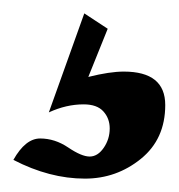

<svg xmlns="http://www.w3.org/2000/svg" viewBox="-20 -49 267 287"><path d="M227 108Q227 159 190.5 188.5Q154 218 107 218Q54 218 0 190Q18 158 40 158Q62 158 82 171.5Q102 185 114 185Q126 185 135 172Q144 159 144 143Q144 128 134.5 117.5Q125 107 105 107Q79 107 53 119L106 -29L141 -6L112 66Q144 58 165 58Q227 58 227 108Z"/></svg>

Font: Lobster Two
Style: Bold Italic
Weight: 700
Designer: Pablo Impallari
Foundry: Pablo Impallari. www.impallari.com
Version: Version 2.000